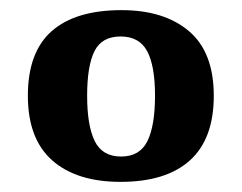

<svg xmlns="http://www.w3.org/2000/svg" viewBox="-20 -739 477 379"><path d="M218 -380Q131 -380 83 -422.5Q35 -465 35 -550Q35 -636 82 -677.5Q129 -719 220 -719Q304 -719 353 -677.5Q402 -636 402 -550Q402 -465 355 -422.5Q308 -380 218 -380ZM219 -430Q256 -430 271 -460.5Q286 -491 286 -550Q286 -609 270.5 -638Q255 -667 218 -667Q181 -667 166.5 -638Q152 -609 152 -550Q152 -491 167 -460.5Q182 -430 219 -430Z"/></svg>

Font: Noto Serif Armenian
Style: Bold
Weight: 700
Version: Version 2.007